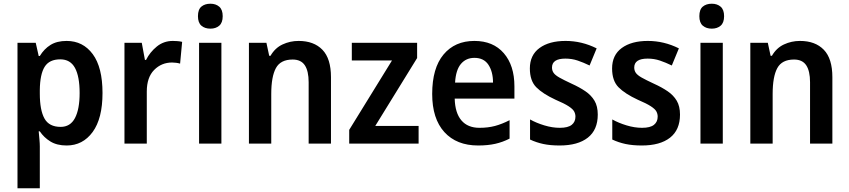

<svg xmlns="http://www.w3.org/2000/svg" viewBox="-20 -823 4565 1032"><path d="M338 -603Q426 -603 478.5 -532Q531 -461 531 -323Q531 -186 478 -113.5Q425 -41 338 -41Q286 -41 251 -62.5Q216 -84 194 -117H188Q190 -95 192 -73.5Q194 -52 194 -36V189H74V-593H172L188 -522H194Q217 -560 251.5 -581.5Q286 -603 338 -603ZM304 -504Q245 -504 220 -464Q195 -424 194 -339V-320Q194 -231 219 -186Q244 -141 306 -141Q358 -141 383 -188.5Q408 -236 408 -323Q408 -412 383 -458Q358 -504 304 -504Z M909 -603Q920 -603 933.5 -602Q947 -601 959 -598L948 -481Q939 -484 926.5 -485.5Q914 -487 905 -487Q848 -487 808.5 -447Q769 -407 769 -331V-51H649V-593H742L759 -501H765Q786 -543 823 -573Q860 -603 909 -603Z M1111 -803Q1140 -803 1158.5 -787Q1177 -771 1177 -736Q1177 -701 1158.5 -685Q1140 -669 1111 -669Q1081 -669 1062.5 -685Q1044 -701 1044 -736Q1044 -772 1062.5 -787.5Q1081 -803 1111 -803ZM1170 -593V-51H1050V-593Z M1585 -603Q1667 -603 1713 -555.5Q1759 -508 1759 -408V-51H1639V-381Q1639 -441 1618.5 -472Q1598 -503 1553 -503Q1488 -503 1463 -457Q1438 -411 1438 -318V-51H1318V-593H1412L1427 -523H1434Q1458 -565 1498.5 -584Q1539 -603 1585 -603Z M2230 -51H1857V-125L2087 -498H1871V-593H2222V-511L1997 -146H2230Z M2530 -603Q2631 -603 2688 -537Q2745 -471 2745 -359V-293H2424Q2426 -216 2460 -176Q2494 -136 2557 -136Q2603 -136 2640.5 -146Q2678 -156 2719 -177V-78Q2682 -59 2642 -50Q2602 -41 2550 -41Q2434 -41 2368.5 -113Q2303 -185 2303 -318Q2303 -457 2364 -530Q2425 -603 2530 -603ZM2530 -512Q2485 -512 2457.5 -479.5Q2430 -447 2426 -379H2630Q2630 -437 2605.5 -474.5Q2581 -512 2530 -512Z M3193 -207Q3193 -125 3139.5 -83Q3086 -41 2988 -41Q2938 -41 2900.5 -49Q2863 -57 2829 -73V-181Q2863 -162 2906 -149Q2949 -136 2989 -136Q3033 -136 3053 -152Q3073 -168 3073 -196Q3073 -211 3066 -224Q3059 -237 3036 -252Q3013 -267 2966 -287Q2897 -319 2862.5 -354Q2828 -389 2828 -455Q2828 -527 2880 -565Q2932 -603 3020 -603Q3107 -603 3187 -563L3149 -471Q3116 -487 3085 -497.5Q3054 -508 3019 -508Q2947 -508 2947 -460Q2947 -444 2955.5 -431.5Q2964 -419 2987 -406Q3010 -393 3053 -373Q3095 -354 3126.5 -332.5Q3158 -311 3175.5 -281.5Q3193 -252 3193 -207Z M3635 -207Q3635 -125 3581.5 -83Q3528 -41 3430 -41Q3380 -41 3342.5 -49Q3305 -57 3271 -73V-181Q3305 -162 3348 -149Q3391 -136 3431 -136Q3475 -136 3495 -152Q3515 -168 3515 -196Q3515 -211 3508 -224Q3501 -237 3478 -252Q3455 -267 3408 -287Q3339 -319 3304.5 -354Q3270 -389 3270 -455Q3270 -527 3322 -565Q3374 -603 3462 -603Q3549 -603 3629 -563L3591 -471Q3558 -487 3527 -497.5Q3496 -508 3461 -508Q3389 -508 3389 -460Q3389 -444 3397.5 -431.5Q3406 -419 3429 -406Q3452 -393 3495 -373Q3537 -354 3568.5 -332.5Q3600 -311 3617.5 -281.5Q3635 -252 3635 -207Z M3806 -803Q3835 -803 3853.5 -787Q3872 -771 3872 -736Q3872 -701 3853.5 -685Q3835 -669 3806 -669Q3776 -669 3757.5 -685Q3739 -701 3739 -736Q3739 -772 3757.5 -787.5Q3776 -803 3806 -803ZM3865 -593V-51H3745V-593Z M4280 -603Q4362 -603 4408 -555.5Q4454 -508 4454 -408V-51H4334V-381Q4334 -441 4313.5 -472Q4293 -503 4248 -503Q4183 -503 4158 -457Q4133 -411 4133 -318V-51H4013V-593H4107L4122 -523H4129Q4153 -565 4193.5 -584Q4234 -603 4280 -603Z"/></svg>

Font: Noto Sans Tamil UI SemiCondensed SemiBold
Style: Regular
Weight: 600
Width: 4
Designer: Jelle Bosma - Monotype Design Team
Foundry: Monotype Imaging Inc.
Version: Version 2.004; ttfautohint (v1.8.4.7-5d5b)